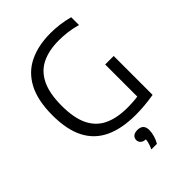

<svg xmlns="http://www.w3.org/2000/svg" viewBox="-277 -873 1228 1228"><g transform="rotate(-45 337.0 -259.0)"><path d="M432.5 6.5Q307.5 6.5 223 -33Q138.5 -72.5 95.5 -155.2Q52.5 -238 52.5 -368.5Q52.5 -503 97 -587Q141.5 -671 223 -710.2Q304.5 -749.5 415.5 -749.5Q457.5 -749.5 498.8 -744Q540 -738.5 581 -727.5V-657Q536 -669.5 497 -674.2Q458 -679 420 -679Q332 -679 268.8 -649Q205.5 -619 171.5 -551Q137.5 -483 137.5 -368.5Q137.5 -260 170 -192.8Q202.5 -125.5 267 -94.5Q331.5 -63.5 427.5 -63.5Q463.5 -63.5 494.8 -66.5Q526 -69.5 553 -74.5L521 -41V-360H598V-8Q551 -0.5 512 3Q473 6.5 432.5 6.5ZM346 233Q359 204 363.5 182.8Q368 161.5 368 141L380 163H372Q346 163 332.8 151.5Q319.5 140 319.5 122Q319.5 104 332.5 92.8Q345.5 81.5 370.5 81.5Q397 81.5 410.8 95.2Q424.5 109 424.5 136.5Q424.5 157.5 417.2 183.8Q410 210 396 233Z"/></g></svg>

Font: Encode Sans Condensed Thin
Style: Regular
Weight: 400
Version: Version 3.002